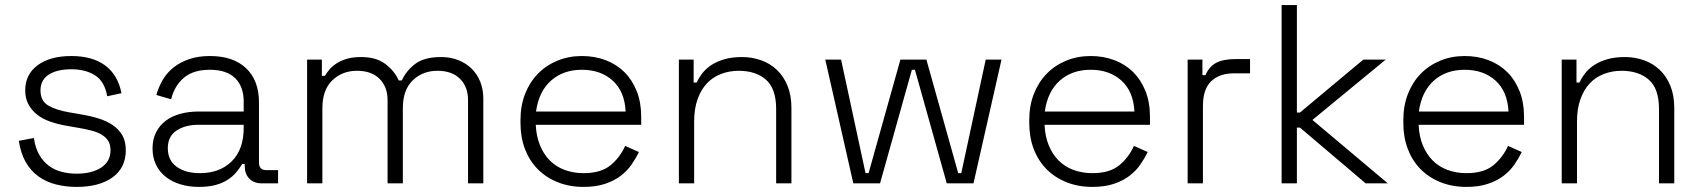

<svg xmlns="http://www.w3.org/2000/svg" viewBox="-20 -720 6677 754"><path d="M281 14Q237 14 198.5 4Q160 -6 130 -28Q100 -50 80.5 -84.5Q61 -119 54 -167L113 -178Q119 -138 134.5 -111.5Q150 -85 172.5 -68.5Q195 -52 223 -45Q251 -38 281 -38Q341 -38 377.5 -62Q414 -86 414 -130Q414 -152 405 -166.5Q396 -181 379.5 -191Q363 -201 340 -207Q317 -213 288 -218L242 -226Q207 -232 177 -242.5Q147 -253 125.5 -270Q104 -287 91.5 -310.5Q79 -334 79 -365Q79 -428 128 -464Q177 -500 260 -500Q343 -500 393 -463Q443 -426 457 -354L401 -342Q391 -400 353.5 -424Q316 -448 260 -448Q204 -448 171.5 -427Q139 -406 139 -365Q139 -324 169 -306Q199 -288 251 -279L297 -271Q334 -265 366.5 -255Q399 -245 423 -228.5Q447 -212 460.5 -188.5Q474 -165 474 -130Q474 -61 422 -23.5Q370 14 281 14Z M765 -40Q843 -40 890 -86.5Q937 -133 937 -218V-230H760Q708 -230 673.5 -207.5Q639 -185 639 -138Q639 -90 674 -65Q709 -40 765 -40ZM761 14Q722 14 689 4Q656 -6 631.5 -25Q607 -44 593 -72.5Q579 -101 579 -137Q579 -173 593 -200.5Q607 -228 631 -246Q655 -264 688 -273Q721 -282 759 -282H937V-321Q937 -380 903.5 -413Q870 -446 804 -446Q739 -446 702 -414.5Q665 -383 652 -330L594 -347Q603 -379 619.5 -407Q636 -435 662 -455.5Q688 -476 723.5 -488Q759 -500 804 -500Q896 -500 946.5 -452Q997 -404 997 -318V-82Q997 -52 1025 -52H1072V0H1008Q977 0 959 -18.5Q941 -37 941 -69V-76H931Q921 -59 907.5 -43Q894 -27 874 -14Q854 -1 826.5 6.5Q799 14 761 14Z M1186 0V-486H1244V-422H1256Q1264 -436 1275.5 -449Q1287 -462 1304 -472.5Q1321 -483 1344 -489.5Q1367 -496 1398 -496Q1457 -496 1493 -469Q1529 -442 1546 -404H1558Q1575 -442 1610.5 -469Q1646 -496 1712 -496Q1749 -496 1779.5 -484Q1810 -472 1832 -450.5Q1854 -429 1866 -399Q1878 -369 1878 -333V0H1818V-327Q1818 -379 1786.5 -410.5Q1755 -442 1698 -442Q1640 -442 1601 -404.5Q1562 -367 1562 -295V0H1502V-327Q1502 -379 1470.5 -410.5Q1439 -442 1382 -442Q1324 -442 1285 -404.5Q1246 -367 1246 -295V0Z M2437 -282Q2433 -361 2386 -403.5Q2339 -446 2265 -446Q2192 -446 2144 -403.5Q2096 -361 2085 -282ZM2272 14Q2216 14 2170 -4.5Q2124 -23 2091.5 -56Q2059 -89 2041.5 -135Q2024 -181 2024 -237V-249Q2024 -305 2042 -351Q2060 -397 2092 -430Q2124 -463 2168.5 -481.5Q2213 -500 2265 -500Q2316 -500 2359 -483.5Q2402 -467 2432.5 -436.5Q2463 -406 2480.5 -362Q2498 -318 2498 -262V-230H2084Q2086 -185 2100.5 -149.5Q2115 -114 2139.5 -89.5Q2164 -65 2198 -52.5Q2232 -40 2272 -40Q2340 -40 2377.5 -71Q2415 -102 2435 -147L2489 -123Q2477 -98 2460 -73.5Q2443 -49 2417.5 -29.5Q2392 -10 2356 2Q2320 14 2272 14Z M2646 0V-486H2704V-396H2716Q2725 -416 2739.5 -434Q2754 -452 2775 -465.5Q2796 -479 2825.5 -487.5Q2855 -496 2894 -496Q2933 -496 2968.5 -483.5Q3004 -471 3030.5 -446Q3057 -421 3072.5 -383.5Q3088 -346 3088 -296V0H3028V-292Q3028 -372 2988 -407Q2948 -442 2881 -442Q2844 -442 2811.5 -429.5Q2779 -417 2756 -392.5Q2733 -368 2719.5 -330.5Q2706 -293 2706 -243V0Z M3331 0 3221 -486H3283L3379 -40H3391L3516 -486H3618L3743 -40H3755L3851 -486H3913L3803 0H3698L3573 -446H3561L3436 0Z M4435 -282Q4431 -361 4384 -403.5Q4337 -446 4263 -446Q4190 -446 4142 -403.5Q4094 -361 4083 -282ZM4270 14Q4214 14 4168 -4.5Q4122 -23 4089.5 -56Q4057 -89 4039.5 -135Q4022 -181 4022 -237V-249Q4022 -305 4040 -351Q4058 -397 4090 -430Q4122 -463 4166.5 -481.5Q4211 -500 4263 -500Q4314 -500 4357 -483.5Q4400 -467 4430.5 -436.5Q4461 -406 4478.5 -362Q4496 -318 4496 -262V-230H4082Q4084 -185 4098.5 -149.5Q4113 -114 4137.5 -89.5Q4162 -65 4196 -52.5Q4230 -40 4270 -40Q4338 -40 4375.5 -71Q4413 -102 4433 -147L4487 -123Q4475 -98 4458 -73.5Q4441 -49 4415.5 -29.5Q4390 -10 4354 2Q4318 14 4270 14Z M4644 0V-486H4702V-425H4714Q4728 -458 4755.5 -473Q4783 -488 4832 -488H4889V-432H4825Q4769 -432 4736.5 -401Q4704 -370 4704 -304V0Z M5013 0V-700H5073V-278H5085L5334 -486H5422L5134 -249L5430 0H5343L5085 -219H5073V0Z M5904 -282Q5900 -361 5853 -403.5Q5806 -446 5732 -446Q5659 -446 5611 -403.5Q5563 -361 5552 -282ZM5739 14Q5683 14 5637 -4.5Q5591 -23 5558.5 -56Q5526 -89 5508.5 -135Q5491 -181 5491 -237V-249Q5491 -305 5509 -351Q5527 -397 5559 -430Q5591 -463 5635.5 -481.5Q5680 -500 5732 -500Q5783 -500 5826 -483.5Q5869 -467 5899.5 -436.5Q5930 -406 5947.5 -362Q5965 -318 5965 -262V-230H5551Q5553 -185 5567.5 -149.5Q5582 -114 5606.5 -89.5Q5631 -65 5665 -52.5Q5699 -40 5739 -40Q5807 -40 5844.5 -71Q5882 -102 5902 -147L5956 -123Q5944 -98 5927 -73.5Q5910 -49 5884.5 -29.5Q5859 -10 5823 2Q5787 14 5739 14Z M6113 0V-486H6171V-396H6183Q6192 -416 6206.5 -434Q6221 -452 6242 -465.5Q6263 -479 6292.5 -487.5Q6322 -496 6361 -496Q6400 -496 6435.5 -483.5Q6471 -471 6497.5 -446Q6524 -421 6539.5 -383.5Q6555 -346 6555 -296V0H6495V-292Q6495 -372 6455 -407Q6415 -442 6348 -442Q6311 -442 6278.5 -429.5Q6246 -417 6223 -392.5Q6200 -368 6186.5 -330.5Q6173 -293 6173 -243V0Z"/></svg>

Font: Space Grotesk Light
Style: Regular
Weight: 300
Designer: Florian Karsten
Foundry: Florian Karsten
Version: Version 2.000